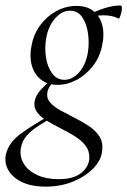

<svg xmlns="http://www.w3.org/2000/svg" viewBox="-64 -414 474 715"><path d="M106.8 281Q52.8 281 17.5 263.9Q-17.8 246.8 -33.2 219.2Q-48.6 191.6 -42 160.6Q-31.6 116.6 13.9 83.5Q59.4 50.4 118.2 18L125.2 26Q101.6 40.2 77.5 55.8Q53.4 71.4 35.9 90.7Q18.4 110 13.6 138Q8.8 170.2 25 196.4Q41.2 222.6 74.8 237.9Q108.4 253.2 154.6 253.2Q209.4 253.2 238.2 230.4Q267 207.6 268.6 175Q269.6 147.8 254.1 127.9Q238.6 108 213.7 92.7Q188.8 77.4 161.5 63.8Q134.2 50.2 110.4 35.6Q86.6 21 73.7 3.4Q60.8 -14.2 65 -37.8Q70 -60.4 88.3 -80.3Q106.6 -100.2 133.8 -123L144 -115.2Q132.6 -108.8 123.3 -95.5Q114 -82.2 112.2 -68Q109.2 -46.8 123.8 -31Q138.4 -15.2 163 -1.8Q187.6 11.6 215.3 25.5Q243 39.4 267.4 55.7Q291.8 72 306 93.8Q320.2 115.6 316.6 146Q313.6 181.6 284 212.4Q254.4 243.2 208.1 262.1Q161.8 281 106.8 281ZM150.8 -98Q112 -98 87.2 -118.6Q62.4 -139.2 53.8 -172.7Q45.2 -206.2 53.8 -246Q61.8 -288.2 86.5 -321.1Q111.2 -354 146.3 -373Q181.4 -392 221 -392Q261 -392 285 -371.9Q309 -351.8 317.2 -318.8Q325.4 -285.8 316.6 -246Q307.6 -200.8 281.7 -167.8Q255.8 -134.8 221.2 -116.4Q186.6 -98 150.8 -98ZM176 -116.8Q205.2 -116.8 230.1 -144Q255 -171.2 263.2 -218.6Q268.6 -251.4 264.1 -287.2Q259.6 -323 243.1 -348.6Q226.6 -374.2 196.2 -374.2Q166.2 -374.2 140.8 -345Q115.4 -315.8 108 -271.4Q101.6 -235.6 107.3 -199.6Q113 -163.6 130.6 -140.2Q148.2 -116.8 176 -116.8ZM258.2 -346 257.2 -353Q287.2 -371.4 321.8 -382.5Q356.4 -393.6 384.4 -393.6Q389.4 -393.6 389.9 -385.4Q390.4 -377.2 387.9 -367.3Q385.4 -357.4 382.4 -350.3Q379.4 -343.2 376.4 -345.2Q353.2 -357.4 320.2 -357Q287.2 -356.6 258.2 -346Z"/></svg>

Font: Cormorant Light
Style: Italic
Weight: 300
Italic angle: -10°
Designer: Christian Thalmann (Catharsis Fonts)
Foundry: Catharsis Fonts
Version: Version 4.000